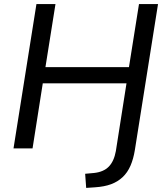

<svg xmlns="http://www.w3.org/2000/svg" viewBox="-20 -725 804 938"><path d="M401 193 396 124 440 120Q486 115 511.5 89Q537 63 546 13L598 -318H189L139 0H46L158 -705H251L202 -397H610L659 -705H752L639 7Q632 51 617.5 84.5Q603 118 579 140.5Q555 163 522.5 175Q490 187 445 190Z"/></svg>

Font: Nunito Sans 12pt Medium
Style: Italic
Weight: 500
Italic angle: -9°
Designer: Vernon Adams
Foundry: Vernon Adams
Version: Version 3.101;gftools[0.9.27]